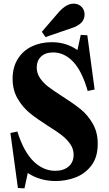

<svg xmlns="http://www.w3.org/2000/svg" viewBox="-20 -981 598 1051"><path d="M404 -707 422 -790 458 -788 498 -491 460 -483Q429 -592 380.5 -643Q332 -694 271 -694Q228 -694 204.5 -671Q181 -648 181 -612Q181 -580 199 -553.5Q217 -527 244 -506.5Q271 -486 319 -455Q382 -415 421 -383.5Q460 -352 487.5 -304.5Q515 -257 515 -194Q515 -120 480 -74.5Q445 -29 392.5 -9.5Q340 10 285 10Q199 10 132 -34L114 50L78 48L37 -253L75 -261Q110 -150 163.5 -98Q217 -46 282 -46Q328 -46 355.5 -69.5Q383 -93 383 -134Q383 -166 364.5 -192.5Q346 -219 318.5 -240.5Q291 -262 244 -291Q181 -331 142.5 -362.5Q104 -394 76.5 -441Q49 -488 49 -550Q49 -613 77.5 -658.5Q106 -704 154.5 -727Q203 -750 264 -750Q342 -750 404 -707ZM229 -778 209 -807 303 -916Q344 -961 383 -961Q409 -961 426 -944Q443 -927 443 -901Q443 -849 369 -826Z"/></svg>

Font: Minipax
Style: Bold
Weight: 600
Designer: Raphaël Ronot, Igor Stepanchenko (Cyrillic)
Foundry: steppetype
Version: Version 1.002